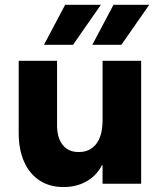

<svg xmlns="http://www.w3.org/2000/svg" viewBox="-20 -753 655 787"><path d="M558.6 0H400.4V-75.2H397.5Q376 -33.2 335 -9.8Q293.9 13.7 240.2 13.7Q183.6 13.7 142.3 -13.2Q101.1 -40 78.9 -90.1Q56.6 -140.1 56.6 -208V-503.9H213.9V-235.4Q214.8 -185.5 238.3 -157.5Q261.7 -129.4 302.7 -129.9Q346.7 -129.4 373.3 -161.6Q399.9 -193.8 400.4 -258.8V-503.9H558.6ZM358.4 -569.3 445.3 -733.4H591.8L477.5 -569.3ZM160.2 -569.3 247.1 -733.4H393.6L279.3 -569.3Z"/></svg>

Font: Wanted Sans ExtraBold
Style: Regular
Weight: 800
Designer: Original Design by Kil Hyung-jin and Kang Hanbin, Wanted Lab, Inc; Hangeul from Source Han Sans by Jang Soo-young and Ka
Foundry: Wanted Lab, Inc.
Version: Version 1.003